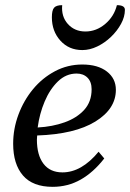

<svg xmlns="http://www.w3.org/2000/svg" viewBox="-20 -712 504 744"><path d="M184 12Q107 12 69 -32Q31 -76 31 -155Q31 -213 51.5 -268Q72 -323 108 -366.5Q144 -410 193 -436Q242 -462 299 -462Q359 -462 394 -435Q429 -408 429 -364Q429 -290 349.5 -241Q270 -192 124 -187Q123 -179 123 -171Q123 -111 148.5 -77.5Q174 -44 222 -44Q296 -44 362 -124L384 -98Q342 -44 292.5 -16Q243 12 184 12ZM277 -427Q236 -427 204.5 -396.5Q173 -366 153 -318.5Q133 -271 126 -218Q183 -221 230.5 -238Q278 -255 306.5 -286.5Q335 -318 335 -366Q335 -395 319 -411Q303 -427 277 -427ZM299 -518Q247 -518 214 -554.5Q181 -591 181 -645Q181 -672 189.5 -682Q198 -692 221 -692Q217 -648 243 -619Q269 -590 311 -590Q353 -590 387.5 -619Q422 -648 433 -692Q464 -692 464 -674Q464 -647 449 -619.5Q434 -592 410 -569Q386 -546 357 -532Q328 -518 299 -518Z"/></svg>

Font: Petrona Medium
Style: Italic
Weight: 500
Italic angle: -9°
Designer: Ringo R. Seeber
Foundry: Ringo R. Seeber
Version: Version 2.001; ttfautohint (v1.8.3)